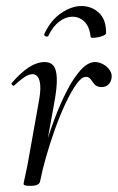

<svg xmlns="http://www.w3.org/2000/svg" viewBox="-20 -597 384 625"><path d="M110.6 -7.2 100.6 -8.2Q109 -53.2 123.6 -105.7Q138.2 -158.2 157.3 -209.2Q176.4 -260.2 198.2 -302.3Q220 -344.4 243.2 -369.7Q266.4 -395 289 -395Q302.6 -395 316 -387.7Q329.4 -380.4 337.6 -368Q345.8 -355.6 342.8 -341Q340.2 -328 331.8 -320.8Q323.4 -313.6 310.8 -313.6Q295.8 -313.6 288.4 -321.9Q281 -330.2 275.5 -338.5Q270 -346.8 259.8 -346.8Q245.6 -346.8 228.8 -323.3Q212 -299.8 193.9 -261.6Q175.8 -223.4 159.5 -177.9Q143.2 -132.4 130.3 -87.4Q117.4 -42.4 110.6 -7.2ZM79.4 8Q65.2 8 61 6.3Q56.8 4.6 56.8 1.6Q56.8 -1.6 62.4 -26.4Q68 -51.2 72 -74L105 -258.6Q112.8 -298.8 111 -319.3Q109.2 -339.8 102.3 -347.7Q95.4 -355.6 86.6 -355.6Q72.8 -355.6 56.7 -344Q40.6 -332.4 26.4 -318.8Q24 -316.4 20 -320.1Q16 -323.8 18.4 -327Q48 -361.2 74.2 -378.1Q100.4 -395 126 -395Q144 -395 153.8 -383.4Q163.6 -371.8 164.9 -342.8Q166.2 -313.8 156.4 -261L110.6 -7.2Q108.4 8 79.4 8ZM275.2 -477Q271.4 -510.2 254.9 -526.4Q238.4 -542.6 215.2 -542.6Q194.2 -542.6 173.3 -527.1Q152.4 -511.6 137.8 -481Q134.6 -476 128.8 -478.6Q123 -481.2 124 -485.6Q144.6 -531 178.9 -554.2Q213.2 -577.4 244.8 -577.4Q277.8 -577.4 301.6 -555.8Q325.4 -534.2 325.4 -490Q325.4 -485 317.7 -481.5Q310 -478 300.3 -476Q290.6 -474 282.9 -474Q275.2 -474 275.2 -477Z"/></svg>

Font: Cormorant Light
Style: Italic
Weight: 300
Italic angle: -10°
Designer: Christian Thalmann (Catharsis Fonts)
Foundry: Catharsis Fonts
Version: Version 4.000